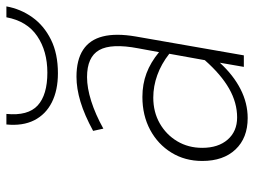

<svg xmlns="http://www.w3.org/2000/svg" viewBox="-117 -665 794 600"><g transform="rotate(-90 280.0 -365.0)"><path d="M211 12Q149 12 113 -26Q77 -64 77 -130Q77 -184 103 -226.2Q129 -268.5 174.2 -292.8Q219.5 -317 277 -317Q317 -317 351 -304.2Q385 -291.5 417 -265L429 -330Q445 -414 423.5 -452Q402 -490 339 -490Q305.5 -490 264.2 -477Q223 -464 178 -439L171 -471Q220.5 -498 262 -510.5Q303.5 -523 340 -523Q393 -523 424.5 -502.2Q456 -481.5 466.2 -440.5Q476.5 -399.5 466 -338L407 0H371L384 -75Q345 -32.5 301.2 -10.2Q257.5 12 211 12ZM213 -21Q259 -21 303 -46Q347 -71 392 -122L412 -233Q380 -258 345.2 -270.5Q310.5 -283 275 -283Q230 -283 194.5 -262.8Q159 -242.5 138.5 -208Q118 -173.5 118 -130Q118 -80 143.8 -50.5Q169.5 -21 213 -21ZM351 -581Q298 -581 260.2 -600Q222.5 -619 204.2 -655Q186 -691 191 -742H224Q217.5 -674.5 250.5 -644.2Q283.5 -614 353 -614Q420.5 -614 467.2 -645.8Q514 -677.5 526 -742H560Q552 -697.5 526 -661Q500 -624.5 456.2 -602.8Q412.5 -581 351 -581Z"/></g></svg>

Font: Overpass Thin
Style: Italic
Weight: 250
Italic angle: -10°
Designer: Delve Withrington, Dave Bailey, Thomas Jockin
Foundry: Delve Fonts LLC
Version: Version 4.000